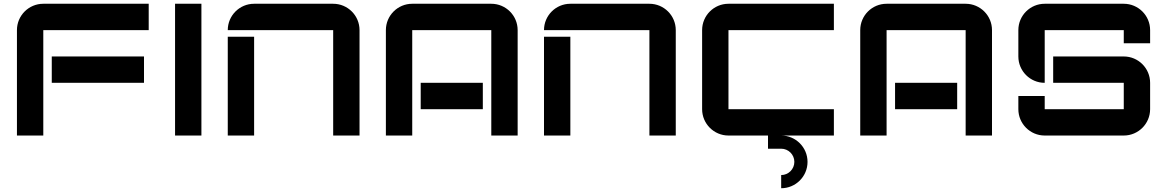

<svg xmlns="http://www.w3.org/2000/svg" viewBox="-20 -720 6200 1020"><path d="M70 -560V0H210V-560H770V-700H210C132.7 -700 70 -637.3 70 -560ZM255 -280H745V-420H255Z M1050 -700H910V0H1050Z M1750 -700H1330C1252.7 -700 1190 -637.3 1190 -560H1750V0H1890V-560C1890 -637.3 1827.3 -700 1750 -700ZM1190 0H1330V-525H1190Z M2030 -560V0H2170V-560H2590V0H2730V-560C2730 -637.3 2667.3 -700 2590 -700H2170C2092.7 -700 2030 -637.3 2030 -560ZM2215 -140H2545V-280H2215Z M3430 -700H3010C2932.7 -700 2870 -637.3 2870 -560H3430V0H3570V-560C3570 -637.3 3507.3 -700 3430 -700ZM2870 0H3010V-525H2870Z M4130 210V280C4207.3 280 4270 217.3 4270 140C4270 62.7 4207.3 0 4130 0H4410V-140H3850V-560H4410V-700H3850C3772.7 -700 3710 -637.3 3710 -560V-140C3710 -62.7 3772.7 0 3850 0H4060V70H4130C4168.6 70 4200 101.4 4200 140C4200 178.6 4168.6 210 4130 210Z M4550 -560V0H4690V-560H5110V0H5250V-560C5250 -637.3 5187.3 -700 5110 -700H4690C4612.7 -700 4550 -637.3 4550 -560ZM4735 -140H5065V-280H4735Z M5390 -560V-420C5390 -342.7 5452.7 -280 5530 -280V-560H5950V-490H6090V-560C6090 -637.3 6027.3 -700 5950 -700H5530C5452.7 -700 5390 -637.3 5390 -560ZM5390 -140C5390 -62.7 5452.7 0 5530 0H5950C6027.3 0 6090 -62.7 6090 -140V-280C6090 -357.3 6027.3 -420 5950 -420H5575V-280H5950V-140H5530V-210H5390Z"/></svg>

Font: Abstante
Style: Regular
Weight: 500
Designer: Valerio Brotto (Silverblur_type)
Version: Version 1.000;Glyphs 3.1.2 (3151)